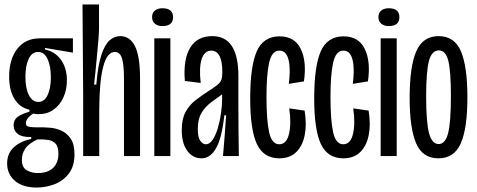

<svg xmlns="http://www.w3.org/2000/svg" viewBox="-20 -700 2139 861"><path d="M144 141Q82 141 47 111Q12 81 12 33Q12 -12 42 -39.5Q72 -67 120 -77V-86Q81 -84 61 -98.5Q41 -113 41 -139Q41 -162 58.5 -175.5Q76 -189 112 -199V-208Q68 -218 44.5 -257Q21 -296 21 -356Q21 -434 57.5 -481Q94 -528 158 -528H307V-464L182 -485V-478Q228 -468 254 -431Q280 -394 280 -340Q280 -298 264.5 -263.5Q249 -229 220.5 -208.5Q192 -188 153 -188Q149 -188 141.5 -188.5Q134 -189 129 -191Q96 -169 96 -147Q96 -134 110 -131.5Q124 -129 143 -129H175Q185 -129 207.5 -127Q230 -125 254.5 -114.5Q279 -104 296.5 -79Q314 -54 314 -8Q314 45 289 78Q264 111 225 126Q186 141 144 141ZM152 -243Q179 -243 193.5 -273.5Q208 -304 208 -353Q208 -405 193 -436Q178 -467 151 -467Q123 -467 108.5 -436Q94 -405 94 -356Q94 -304 109.5 -273.5Q125 -243 152 -243ZM149 76Q194 76 218 53Q242 30 242 -11Q242 -43 228.5 -56.5Q215 -70 196 -72.5Q177 -75 161 -75H148Q108 -56 93 -33Q78 -10 78 16Q78 51 100 63.5Q122 76 149 76Z M353 0V-266L350 -680H424V-574Q424 -555 421.5 -524Q419 -493 415.5 -456Q412 -419 408.5 -383.5Q405 -348 402 -321H412Q419 -408 435 -455Q451 -502 472.5 -520Q494 -538 519 -538Q563 -538 585.5 -492.5Q608 -447 608 -349V0H536V-346Q536 -410 527 -438.5Q518 -467 495 -467Q425 -467 425 -198V0Z M672 0V-528H744V0ZM708 -583Q688 -583 675 -593.5Q662 -604 662 -623Q662 -643 675 -653Q688 -663 708 -663Q756 -663 756 -623Q756 -583 708 -583Z M884 10Q844 10 819.5 -24Q795 -58 795 -116Q795 -166 812 -197.5Q829 -229 855.5 -249.5Q882 -270 911 -289Q941 -308 955 -319.5Q969 -331 973 -343.5Q977 -356 977 -376Q977 -473 927 -473Q897 -473 884.5 -435.5Q872 -398 880 -328L809 -337Q801 -433 832.5 -485.5Q864 -538 932 -538Q1049 -538 1049 -359V-241Q1049 -181 1049.5 -120.5Q1050 -60 1051 0H980Q984 -46 987.5 -91.5Q991 -137 994 -183H986Q975 -81 949 -35.5Q923 10 884 10ZM903 -53Q920 -53 933.5 -73Q947 -93 956.5 -124.5Q966 -156 971 -191Q976 -226 976 -257V-277Q954 -261 928.5 -242.5Q903 -224 885 -196Q867 -168 867 -121Q867 -83 878.5 -68Q890 -53 903 -53Z M1233 10Q1162 10 1132 -54Q1102 -118 1102 -258Q1102 -403 1131.5 -470Q1161 -537 1234 -537Q1301 -537 1328.5 -481Q1356 -425 1343 -335L1275 -324Q1284 -390 1274 -431.5Q1264 -473 1233 -473Q1199 -473 1187 -419.5Q1175 -366 1175 -267Q1175 -160 1187 -106.5Q1199 -53 1232 -53Q1265 -53 1276 -99.5Q1287 -146 1277 -214L1346 -204Q1356 -143 1346.5 -94.5Q1337 -46 1308.5 -18Q1280 10 1233 10Z M1520 10Q1449 10 1419 -54Q1389 -118 1389 -258Q1389 -403 1418.5 -470Q1448 -537 1521 -537Q1588 -537 1615.5 -481Q1643 -425 1630 -335L1562 -324Q1571 -390 1561 -431.5Q1551 -473 1520 -473Q1486 -473 1474 -419.5Q1462 -366 1462 -267Q1462 -160 1474 -106.5Q1486 -53 1519 -53Q1552 -53 1563 -99.5Q1574 -146 1564 -214L1633 -204Q1643 -143 1633.5 -94.5Q1624 -46 1595.5 -18Q1567 10 1520 10Z M1687 0V-528H1759V0ZM1723 -583Q1703 -583 1690 -593.5Q1677 -604 1677 -623Q1677 -643 1690 -653Q1703 -663 1723 -663Q1771 -663 1771 -623Q1771 -583 1723 -583Z M1946 10Q1875 10 1846 -57.5Q1817 -125 1817 -261Q1817 -401 1846.5 -469.5Q1876 -538 1947 -538Q2018 -538 2047 -470Q2076 -402 2076 -263Q2076 -125 2046.5 -57.5Q2017 10 1946 10ZM1947 -54Q1977 -54 1989.5 -103Q2002 -152 2002 -270Q2002 -380 1990.5 -427Q1979 -474 1948 -474Q1916 -474 1903.5 -426.5Q1891 -379 1891 -267Q1891 -151 1904 -102.5Q1917 -54 1947 -54Z"/></svg>

Font: Bricolage Grotesque 96pt Condensed Light
Style: Regular
Weight: 300
Width: 3
Designer: Mathieu Triay
Foundry: Atelier Triay
Version: Version 1.001; ttfautohint (v1.8.4.7-5d5b);gftools[0.9.33.de